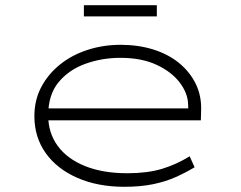

<svg xmlns="http://www.w3.org/2000/svg" viewBox="-20 -707 925 737"><path d="M457 10Q355 10 276.5 -24.5Q198 -59 155 -120Q112 -181 112 -261Q112 -323 138.5 -373Q165 -423 210.5 -459.5Q256 -496 316 -515.5Q376 -535 443 -535Q511 -535 568.5 -517Q626 -499 667.5 -465Q709 -431 731.5 -385Q754 -339 752 -282L751 -245H156V-291H724L703 -283L702 -307Q701 -349 670 -390Q639 -431 581.5 -458Q524 -485 442 -485Q371 -485 307.5 -462Q244 -439 204.5 -391Q165 -343 165 -264Q165 -197 201.5 -147Q238 -97 306.5 -69.5Q375 -42 469 -42Q545 -42 600.5 -58.5Q656 -75 708 -107L727 -65Q694 -45 655 -27.5Q616 -10 568 0Q520 10 457 10ZM302 -644V-687H582V-644Z"/></svg>

Font: Lexend Zetta ExtraLight
Style: Regular
Weight: 250
Version: Version 1.007